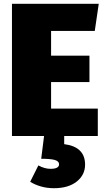

<svg xmlns="http://www.w3.org/2000/svg" viewBox="-20 -716 560 1011"><path d="M249 -144H495V0H318V43Q428 57 428 151Q428 205 384 240Q340 275 264 275Q227 275 194.5 265.5Q162 256 139 241L182 155Q215 173 246 173Q291 173 291 149Q291 133 269 126.5Q247 120 197 120L212 0H43V-696H500L479 -553H249V-423H451V-284H249Z"/></svg>

Font: Fira Sans Black
Style: Regular
Weight: 900
Designer: Carrois Corporate & Edenspiekermann AG
Foundry: Carrois Corporate GbR & Edenspiekermann AG
Version: Version 4.203